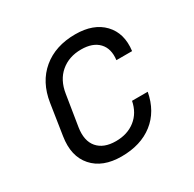

<svg xmlns="http://www.w3.org/2000/svg" viewBox="-130 -699 859 848"><g transform="rotate(-30 300.0 -275.0)"><path d="M260 10Q164 10 114.5 -46Q65 -102 80 -197L104 -353Q119 -451 184.5 -505.5Q250 -560 351 -560Q444 -560 493.5 -508Q543 -456 532 -370H452Q459 -426 429 -457.5Q399 -489 340 -489Q278 -489 236 -453.5Q194 -418 184 -353L159 -197Q149 -132 179.5 -96.5Q210 -61 272 -61Q331 -61 371 -92.5Q411 -124 422 -180H502Q485 -89 421.5 -39.5Q358 10 260 10Z"/></g></svg>

Font: JetBrains Mono NL Light
Style: Italic
Weight: 300
Italic angle: -9°
Designer: Philipp Nurullin, Konstantin Bulenkov
Foundry: JetBrains
Version: Version 2.304; ttfautohint (v1.8.4.7-5d5b)